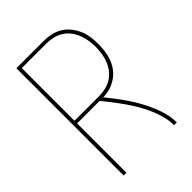

<svg xmlns="http://www.w3.org/2000/svg" viewBox="-215 -832 930 930"><g transform="rotate(-45 250.0 -367.5)"><path d="M72 0V-735H259Q284 -735 309 -729.5Q334 -724 355.5 -711Q377 -698 393 -678Q409 -658 419 -635Q429 -612 432.5 -587Q436 -562 436 -536Q436 -512 432.5 -488Q429 -464 420.5 -441Q412 -418 397 -398.5Q382 -379 361.5 -365.5Q341 -352 317.5 -345Q294 -338 270 -338Q290 -313 309.5 -287.5Q329 -262 346.5 -235.5Q364 -209 379.5 -181Q395 -153 407.5 -123.5Q420 -94 428 -63Q436 -32 436 0H417Q417 -32 408.5 -63.5Q400 -95 387 -124.5Q374 -154 358 -181.5Q342 -209 323.5 -235.5Q305 -262 285.5 -287.5Q266 -313 245 -338H91V0ZM259 -356Q281 -356 303.5 -361Q326 -366 345.5 -378Q365 -390 379 -408Q393 -426 401.5 -447Q410 -468 413.5 -491Q417 -514 417 -536Q417 -559 413.5 -581.5Q410 -604 401.5 -625.5Q393 -647 379 -665Q365 -683 345.5 -695Q326 -707 303.5 -712Q281 -717 259 -717H91V-356Z"/></g></svg>

Font: Iosevka Term Curly Thin
Style: Regular
Weight: 100
Designer: Belleve Invis
Foundry: Belleve Invis
Version: Version 32.3.0